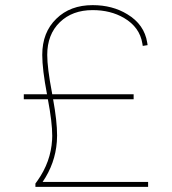

<svg xmlns="http://www.w3.org/2000/svg" viewBox="-20 -732 673 752"><path d="M73.2 -343.3V-362.8H164.1Q145.5 -460 145.5 -517.1Q145.5 -605.5 200.7 -658.7Q254.9 -711.9 342.8 -711.9Q420.4 -711.9 478.5 -676.3Q545.4 -636.2 556.6 -564.9L558.1 -555.2L539.1 -552.2L537.6 -561.5Q527.3 -625.5 465.8 -661.6Q413.1 -692.4 342.8 -692.4Q263.2 -692.4 214.4 -645Q165 -597.2 165 -517.1Q165 -466.3 183.6 -368.7Q184.1 -366.7 184.6 -362.8H503.4V-343.3H188Q203.6 -257.8 203.6 -201.2Q203.6 -188.5 202.6 -176.8Q196.3 -91.8 147 -19.5H560.1V0H118.7V-13.2Q124.5 -21 126.5 -23.9Q179.2 -98.1 184.1 -184.6Q184.6 -191.9 184.6 -199.7Q184.6 -253.4 167.5 -343.3Z"/></svg>

Font: Fortheenas_01
Style: Regular
Weight: 100
Designer: Situjuh Nazara
Version: Version 1.10 September 8, 2014